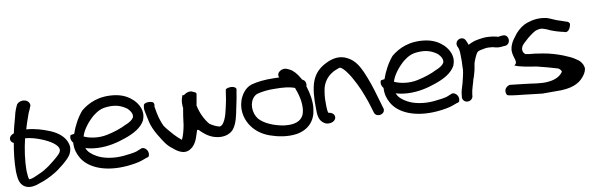

<svg xmlns="http://www.w3.org/2000/svg" viewBox="-48 -1073 4848 1564"><g transform="rotate(-10 2376.0 -291.5)"><path d="M10 -81C13 -36 13 23 63 49C100 70 148 58 184 44C230 30 273 9 312 -14C352 -36 441 -106 462 -143C472 -162 479 -182 479 -203C479 -223 472 -244 461 -264C438 -306 391 -340 334 -362C286 -381 224 -402 152 -407C162 -440 171 -472 183 -502C189 -522 196 -540 204 -556L205 -557L217 -587L218 -588C221 -596 219 -607 214 -617C190 -658 122 -646 110 -612L98 -585C90 -566 85 -545 80 -523C69 -482 56 -439 47 -393L29 -385C26 -384 13 -371 11 -365C2 -344 14 -323 33 -316C20 -244 10 -164 10 -83ZM106 -2C100 -10 97 -43 96 -71C96 -163 110 -253 130 -337H133C150 -336 174 -332 200 -325C273 -304 354 -267 383 -225C391 -213 393 -203 393 -197C393 -189 390 -182 384 -172C378 -163 358 -143 323 -115C288 -86 262 -68 244 -58C224 -46 209 -38 189 -30C158 -16 134 -4 109 -2Z M1103 -320C1131 -389 1093 -451 1058 -486C1027 -515 987 -543 918 -555C780 -576 690 -530 628 -479C588 -433 552 -368 530 -303C512 -302 502 -299 499 -298C486 -270 499 -247 510 -234C507 -183 518 -146 540 -107C589 -19 719 45 910 29C966 24 1007 16 1036 6L1074 -8C1088 -10 1094 -15 1097 -18C1109 -48 1094 -75 1078 -85C1069 -92 1057 -95 1046 -91L1045 -90L1005 -74C983 -67 944 -62 896 -57C805 -49 726 -68 680 -94C642 -115 611 -140 600 -174C626 -165 661 -159 700 -157C790 -153 868 -174 928 -195C1003 -220 1072 -256 1103 -317ZM602 -269C618 -325 668 -385 714 -424C752 -453 783 -470 835 -473C912 -479 957 -456 995 -428C1017 -406 1035 -377 1024 -351C1015 -335 991 -317 957 -304H956C912 -281 855 -262 793 -249C721 -234 648 -247 602 -269Z M1439 -366C1439 -365 1441 -363 1441 -359C1437 -337 1434 -314 1430 -293L1420 -217C1412 -176 1402 -134 1386 -103C1365 -119 1348 -136 1327 -158C1304 -185 1281 -209 1261 -238C1236 -284 1223 -342 1214 -402V-403C1213 -406 1212 -408 1212 -409C1214 -413 1221 -429 1208 -444C1191 -456 1144 -458 1131 -439C1129 -428 1123 -412 1128 -387C1136 -352 1142 -312 1153 -273C1167 -230 1189 -189 1211 -156C1233 -120 1255 -81 1299 -49C1312 -39 1382 31 1448 -21L1460 -30C1497 -67 1506 -114 1522 -161C1526 -160 1530 -160 1534 -159C1560 -132 1600 -94 1655 -79C1733 -57 1788 -86 1811 -116C1844 -160 1856 -224 1867 -281C1875 -321 1884 -356 1890 -400C1892 -409 1893 -417 1895 -428C1900 -443 1880 -455 1860 -457C1842 -458 1814 -455 1809 -443L1804 -413C1801 -393 1799 -374 1795 -355C1780 -287 1768 -205 1729 -165C1721 -161 1714 -157 1710 -156C1707 -156 1706 -157 1701 -158C1678 -164 1651 -178 1629 -193C1594 -234 1564 -295 1552 -358C1556 -380 1560 -402 1563 -419C1566 -435 1567 -446 1568 -449C1571 -457 1564 -465 1548 -470C1512 -494 1473 -464 1472 -463L1460 -458L1455 -463C1443 -438 1436 -409 1439 -373Z M2448 -409H2447L2434 -418C2432 -423 2428 -431 2424 -436C2408 -463 2383 -498 2350 -514L2337 -520C2291 -545 2234 -506 2255 -466C2239 -467 2223 -467 2205 -467C2136 -469 2074 -462 2022 -448C1970 -431 1934 -380 1918 -330C1892 -246 1918 -167 1957 -115C1987 -74 2035 -36 2099 -14C2154 5 2235 25 2318 12C2415 -5 2473 -69 2484 -161C2494 -227 2479 -295 2464 -344L2460 -356C2469 -374 2461 -399 2448 -409ZM2058 -366C2096 -376 2149 -383 2202 -381H2203C2273 -381 2327 -375 2366 -360L2367 -359C2387 -306 2407 -240 2399 -172C2390 -99 2338 -60 2225 -74C2141 -88 2066 -121 2026 -166C2015 -181 2008 -194 2003 -209C1979 -281 2009 -351 2058 -366Z M2539 -47C2551 -37 2566 -27 2584 -27H2592C2623 -27 2648 -46 2648 -70C2648 -92 2630 -109 2599 -113C2595 -121 2592 -143 2592 -165V-227C2593 -247 2595 -268 2599 -290C2608 -367 2657 -422 2723 -448H2725C2754 -460 2753 -461 2765 -454C2773 -450 2783 -441 2797 -424C2811 -406 2828 -383 2842 -357C2885 -280 2903 -237 2938 -138L2964 -52C2977 -3 3058 -19 3048 -70L3047 -71L3021 -160C2992 -262 2976 -309 2942 -389C2920 -436 2892 -492 2831 -523C2773 -554 2719 -544 2670 -524C2621 -503 2582 -473 2558 -438C2519 -383 2509 -308 2506 -228V-165C2506 -127 2505 -76 2539 -47Z M3670 -320C3698 -389 3660 -451 3625 -486C3594 -515 3554 -543 3485 -555C3347 -576 3257 -530 3195 -479C3155 -433 3119 -368 3097 -303C3079 -302 3069 -299 3066 -298C3053 -270 3066 -247 3077 -234C3074 -183 3085 -146 3107 -107C3156 -19 3286 45 3477 29C3533 24 3574 16 3603 6L3641 -8C3655 -10 3661 -15 3664 -18C3676 -48 3661 -75 3645 -85C3636 -92 3624 -95 3613 -91L3612 -90L3572 -74C3550 -67 3511 -62 3463 -57C3372 -49 3293 -68 3247 -94C3209 -115 3178 -140 3167 -174C3193 -165 3228 -159 3267 -157C3357 -153 3435 -174 3495 -195C3570 -220 3639 -256 3670 -317ZM3169 -269C3185 -325 3235 -385 3281 -424C3319 -453 3350 -470 3402 -473C3479 -479 3524 -456 3562 -428C3584 -406 3602 -377 3591 -351C3582 -335 3558 -317 3524 -304H3523C3479 -281 3422 -262 3360 -249C3288 -234 3215 -247 3169 -269Z M4114 -400C4168 -409 4158 -494 4104 -486H4095C4088 -485 4082 -484 4071 -482C4071 -482 4068 -482 4066 -483L4051 -487C4042 -489 4034 -491 4026 -492L3997 -495C3959 -499 3926 -492 3904 -489L3901 -488L3871 -482L3870 -481C3856 -476 3834 -468 3820 -460C3816 -472 3812 -485 3806 -496C3785 -547 3707 -516 3728 -462C3732 -452 3734 -451 3736 -444C3742 -423 3742 -395 3742 -365C3742 -352 3743 -340 3742 -332V-330C3742 -315 3740 -302 3740 -286V-270C3740 -260 3736 -246 3736 -241C3730 -214 3724 -183 3716 -156C3708 -128 3696 -98 3694 -65L3692 -46C3692 -29 3706 -6 3734 -6C3757 -6 3774 -21 3778 -39V-41L3780 -59C3784 -97 3801 -138 3812 -184L3814 -185C3820 -211 3832 -239 3836 -271C3839 -290 3842 -309 3848 -322L3858 -347L3871 -373C3880 -392 3893 -400 3927 -404L3946 -408C3964 -411 3988 -410 4009 -407C4023 -405 4043 -394 4075 -397C4083 -397 4093 -398 4106 -400Z M4457 36C4581 40 4647 10 4687 -39C4700 -54 4717 -79 4720 -104V-110C4715 -152 4687 -178 4659 -194C4634 -212 4605 -223 4563 -241C4516 -259 4464 -275 4406 -285L4341 -295C4313 -297 4273 -302 4262 -305C4247 -322 4243 -323 4243 -349C4244 -356 4246 -364 4252 -375C4256 -382 4276 -403 4309 -431C4342 -458 4369 -475 4380 -479C4405 -487 4418 -488 4435 -485L4470 -473C4503 -456 4540 -444 4579 -434L4605 -428C4632 -413 4654 -443 4660 -470C4666 -481 4666 -502 4632 -509L4612 -516C4600 -521 4582 -526 4570 -530C4545 -538 4522 -552 4486 -564H4485C4425 -578 4372 -571 4322 -554C4286 -542 4254 -518 4223 -484C4196 -450 4178 -425 4170 -404C4162 -386 4158 -369 4157 -354V-353C4157 -288 4199 -251 4157 -230C4206 -207 4263 -203 4341 -188C4393 -176 4455 -158 4506 -143C4522 -132 4526 -127 4531 -113C4510 -80 4471 -57 4409 -51C4344 -44 4283 -60 4211 -67C4173 -70 4144 -76 4114 -78L4096 -80C4091 -81 4073 -74 4067 -67C4045 -50 4047 -20 4058 -3C4064 1 4073 4 4085 5L4102 8H4103C4130 11 4159 16 4198 19C4242 23 4295 32 4344 36Z"/></g></svg>

Font: Stray Cat
Style: BlkExt
Weight: 900
Version: Version 1.0